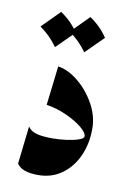

<svg xmlns="http://www.w3.org/2000/svg" viewBox="-66 -550 400 600"><g transform="rotate(10 134.0 -249.5)"><path d="M100.1 -337.9Q132.8 -333 164.8 -306.6Q196.8 -280.3 217.8 -242.4Q238.8 -204.6 238.8 -165Q238.8 -115.7 220.9 -76.9Q203.1 -38.1 171.1 -15.4Q139.2 7.3 96.7 7.3Q44.9 7.3 29.3 -17.1L43 -137.2Q51.3 -124 69.6 -118.7Q87.9 -113.3 121.6 -113.3Q143.6 -113.3 166.3 -116.5Q189 -119.6 204.1 -125Q219.2 -130.4 219.2 -136.7Q219.2 -148.4 199.5 -164.6Q179.7 -180.7 148.9 -194.6Q118.2 -208.5 85.4 -213.4ZM79.6 -507.3Q113.8 -484.4 135.7 -451.2L79.6 -395.5Q57.6 -427.2 23.9 -451.2ZM172.4 -507.3Q206.5 -484.4 228.5 -451.2L172.4 -395.5Q150.4 -427.2 116.7 -451.2Z"/></g></svg>

Font: Lateef
Style: Bold
Weight: 700
Designer: SIL International
Foundry: SIL International
Version: Version 4.200